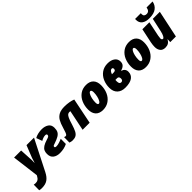

<svg xmlns="http://www.w3.org/2000/svg" viewBox="146 -2119 3685 3685"><g transform="rotate(-45 1989.0 -276.0)"><path d="M-61 232 -59 81Q-39 87 -10 87Q29 87 54 70Q79 53 100 14L111 -6L42 -553H233L247 -299Q248 -288 248 -269Q248 -247 246 -207H250Q264 -260 279 -301L379 -553H583L267 70Q222 159 163 199.5Q104 240 11 240Q-35 240 -61 232Z M537 -156Q537 -204 554 -239Q571 -274 612.5 -301Q654 -328 729 -351Q776 -364 790 -376Q804 -388 804 -407Q804 -434 767 -434Q740 -434 709 -423.5Q678 -413 651 -396L607 -517Q645 -539 696 -551Q747 -563 798 -563Q883 -563 939 -525.5Q995 -488 995 -410Q995 -349 976 -312Q957 -275 911 -247.5Q865 -220 777 -191Q748 -182 739.5 -175Q731 -168 731 -153Q731 -141 740.5 -135.5Q750 -130 774 -130Q804 -130 849 -144Q894 -158 930 -175L929 -35Q841 10 727 10Q644 10 590.5 -30Q537 -70 537 -156Z M996 -5 998 -153Q1016 -143 1034 -143Q1048 -143 1058.5 -155.5Q1069 -168 1081 -199Q1093 -230 1111 -291Q1138 -386 1172 -444Q1206 -502 1264 -532.5Q1322 -563 1416 -563Q1484 -563 1545 -552Q1606 -541 1646 -524L1540 0H1349L1435 -418Q1421 -421 1410 -421Q1383 -421 1363.5 -406Q1344 -391 1323.5 -347.5Q1303 -304 1278 -218Q1250 -127 1225 -79Q1200 -31 1164.5 -10.5Q1129 10 1072 10Q1056 10 1034.5 6Q1013 2 996 -5Z M1697 -200Q1697 -297 1732.5 -380Q1768 -463 1837 -513Q1906 -563 2002 -563Q2100 -563 2152.5 -508.5Q2205 -454 2205 -353Q2205 -256 2169 -173Q2133 -90 2063 -40Q1993 10 1898 10Q1800 10 1748.5 -44.5Q1697 -99 1697 -200ZM2009 -358Q2009 -389 2000.5 -405Q1992 -421 1977 -421Q1955 -421 1935.5 -387.5Q1916 -354 1904 -301.5Q1892 -249 1892 -195Q1892 -133 1922 -133Q1945 -133 1965 -166.5Q1985 -200 1997 -252.5Q2009 -305 2009 -358Z M2280 -208Q2280 -303 2316 -384Q2352 -465 2421.5 -514Q2491 -563 2588 -563Q2680 -563 2735.5 -522Q2791 -481 2791 -410Q2791 -353 2757.5 -323Q2724 -293 2673 -279V-275Q2711 -266 2735 -238Q2759 -210 2759 -167Q2759 -82 2694.5 -36Q2630 10 2503 10Q2400 10 2340 -47Q2280 -104 2280 -208ZM2542 -355Q2577 -355 2589.5 -367Q2602 -379 2602 -401Q2602 -417 2594.5 -426Q2587 -435 2574 -435Q2551 -435 2533.5 -416.5Q2516 -398 2500 -355ZM2566 -173Q2566 -202 2554 -217Q2542 -232 2520 -232H2471Q2469 -206 2469 -197Q2469 -155 2481.5 -137Q2494 -119 2518 -119Q2539 -119 2552.5 -132.5Q2566 -146 2566 -173Z M2862 -200Q2862 -297 2897.5 -380Q2933 -463 3002 -513Q3071 -563 3167 -563Q3265 -563 3317.5 -508.5Q3370 -454 3370 -353Q3370 -256 3334 -173Q3298 -90 3228 -40Q3158 10 3063 10Q2965 10 2913.5 -44.5Q2862 -99 2862 -200ZM3174 -358Q3174 -389 3165.5 -405Q3157 -421 3142 -421Q3120 -421 3100.5 -387.5Q3081 -354 3069 -301.5Q3057 -249 3057 -195Q3057 -133 3087 -133Q3110 -133 3130 -166.5Q3150 -200 3162 -252.5Q3174 -305 3174 -358Z M3450 -145Q3450 -197 3462 -259L3524 -553H3714L3652 -253Q3643 -202 3643 -182Q3643 -164 3652.5 -153Q3662 -142 3674 -142Q3693 -142 3713 -178Q3733 -214 3748 -283L3807 -553H3998L3881 0H3728L3732 -76H3730Q3705 -30 3671.5 -10Q3638 10 3589 10Q3519 10 3484.5 -33.5Q3450 -77 3450 -145ZM3564 -770Q3564 -782 3566 -792H3721Q3719 -776 3719 -766Q3719 -733 3738 -717Q3757 -701 3789 -701Q3825 -701 3847 -722.5Q3869 -744 3877 -792H4039Q4025 -707 3960 -656.5Q3895 -606 3770 -606Q3673 -606 3618.5 -647.5Q3564 -689 3564 -770Z"/></g></svg>

Font: Noto Sans Display Black
Style: Italic
Weight: 900
Italic angle: -12°
Designer: Monotype Design team
Foundry: Monotype Imaging Inc.
Version: Version 1.000